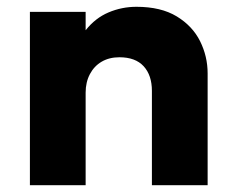

<svg xmlns="http://www.w3.org/2000/svg" viewBox="-20 -545 694 565"><path d="M68 0V-510H232V-456Q260.5 -492 299.5 -508.5Q338.5 -525 381.5 -525Q453.5 -525 500 -496.8Q546.5 -468.5 568.8 -423.8Q591 -379 591 -329V0H427V-277.5Q427 -323.5 402.8 -350Q378.5 -376.5 331.5 -376.5Q301.5 -376.5 279.2 -363.5Q257 -350.5 244.5 -326.8Q232 -303 232 -272.5V0Z"/></svg>

Font: Geologica Roman
Style: Bold
Weight: 700
Designer: Sindre Bremnes, Frode Helland
Foundry: Monokrom Skriftforlag AS
Version: Version 1.010;gftools[0.9.28]